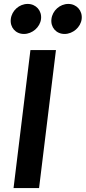

<svg xmlns="http://www.w3.org/2000/svg" viewBox="-20 -958 437 978"><path d="M35 -861C30 -819 59 -785 102 -785C144 -785 184 -819 189 -861C194 -904 163 -938 121 -938C78 -938 40 -904 35 -861ZM242 -861C237 -819 266 -785 309 -785C351 -785 391 -819 396 -861C401 -904 370 -938 328 -938C285 -938 247 -904 242 -861ZM179 0 265 -703H135L49 0Z"/></svg>

Font: Bluebird
Style: Obl
Weight: 400
Designer: Jasper
Foundry: Cannot Into Space Fonts
Version: Version 0.98